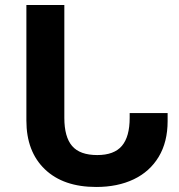

<svg xmlns="http://www.w3.org/2000/svg" viewBox="-20 -734 712 764"><path d="M85 -254V-714H236V-265Q236 -189 267 -153Q298 -117 367 -117Q434 -117 465 -153.5Q496 -190 496 -265V-284H647V-252Q647 -169 611.5 -110Q576 -51 512 -20.5Q448 10 363 10Q232 10 158.5 -60.5Q85 -131 85 -254Z"/></svg>

Font: Noto Sans Georgian
Style: Regular
Weight: 600
Designer: Monotype Design team
Foundry: Monotype Imaging Inc.
Version: Version 1.000